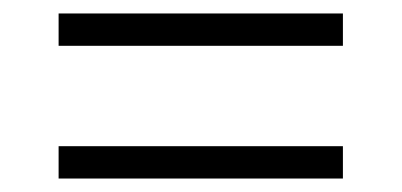

<svg xmlns="http://www.w3.org/2000/svg" viewBox="-20 -397 597 285"><path d="M67 -329V-377H489V-329ZM67 -132V-180H489V-132Z"/></svg>

Font: Archivo SemiCondensed Thin
Style: Regular
Weight: 250
Width: 4
Designer: Hector Gatti
Foundry: Omnibus-Type
Version: Version 2.001